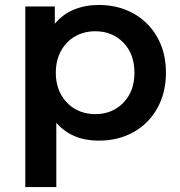

<svg xmlns="http://www.w3.org/2000/svg" viewBox="-20 -560 726 774"><path d="M649 -267Q649 -186 614 -123.5Q579 -61 517.5 -27Q456 7 378 7Q270 7 207 -65V194H82V-534H201V-464Q232 -502 277.5 -521Q323 -540 378 -540Q456 -540 517.5 -506Q579 -472 614 -410Q649 -348 649 -267ZM522 -267Q522 -342 477.5 -388Q433 -434 364 -434Q319 -434 283 -413.5Q247 -393 226 -355Q205 -317 205 -267Q205 -217 226 -179Q247 -141 283 -120.5Q319 -100 364 -100Q433 -100 477.5 -146Q522 -192 522 -267Z"/></svg>

Font: APTA Sans SemiBold
Style: Bold
Weight: 600
Version: Version 7.200